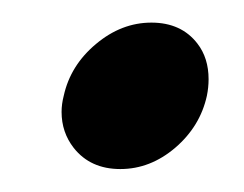

<svg xmlns="http://www.w3.org/2000/svg" viewBox="-20 -139 215 169"><path d="M44.9 -8.8Q34.2 -22.5 34.2 -40.5Q34.2 -47.4 36.1 -54.7Q42 -81.5 64.5 -100.3Q86.9 -119.1 113.3 -119.1Q139.6 -119.1 153.8 -100.6Q163.6 -87.9 163.6 -69.3Q163.6 -62 162.1 -54.7Q156.2 -27.8 134.3 -9Q112.3 9.8 85.9 9.8Q59.6 9.8 44.9 -8.8Z"/></svg>

Font: Modern Antiqua
Style: Book Oblique
Weight: 400
Italic angle: -12°
Designer: Wojciech Kalinowski "wmk69" (wmk69@o2.pl)
Foundry: Wojciech Kalinowski "wmk69" (wmk69@o2.pl)
Version: Version 3.1.0; 2021-05-28